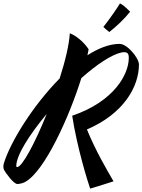

<svg xmlns="http://www.w3.org/2000/svg" viewBox="-99 -982 840 1133"><path d="M721 -602C719 -643 651 -723 607 -723C547 -723 483 -698 417 -656C420 -668 422 -680 424 -691C407 -718 365 -765 313 -786C309 -718 286 -622 253 -519C97 -361 -37 -147 -77 -16C-80 -3 -80 11 -75 21C-70 31 -19 106 5 104C26 102 39 97 49 92C165 29 310 -293 381 -521C471 -601 559 -660 620 -673C655 -678 661 -665 661 -640C661 -545 576 -384 327 -299C356 -111 418 88 433 131C469 121 536 99 571 88C531 19 467 -89 414 -218C629 -310 721 -469 721 -602ZM2 4C-1 4 -3 2 -3 -2C-3 -65 74 -187 177 -310C108 -139 32 4 2 4ZM669 -913C662 -918 636 -949 609 -962C596 -939 544 -864 511 -823C516 -817 540 -797 546 -793C589 -827 633 -868 669 -913Z"/></svg>

Font: Yesteryear
Style: Regular
Weight: 400
Designer: Astigmatic (AOETI)
Foundry: Astigmatic (AOETI)
Version: Version 1.000